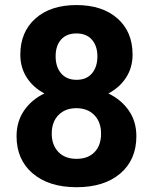

<svg xmlns="http://www.w3.org/2000/svg" viewBox="-20 -741 614 770"><path d="M511.7 -522Q511.7 -470.2 485.8 -430.2Q460 -390.1 414.6 -366.2Q466.3 -341.3 496.6 -297.6Q526.9 -253.9 526.9 -194.8Q526.9 -100.1 462.4 -45.2Q397.9 9.8 287.1 9.8Q176.3 9.8 111.3 -45.4Q46.4 -100.6 46.4 -194.8Q46.4 -253.9 76.7 -297.9Q106.9 -341.8 158.2 -366.2Q112.8 -390.1 87.2 -430.2Q61.5 -470.2 61.5 -522Q61.5 -612.8 122.1 -666.7Q182.6 -720.7 286.6 -720.7Q390.1 -720.7 450.9 -667.2Q511.7 -613.8 511.7 -522ZM385.3 -205.1Q385.3 -251.5 358.4 -279.3Q331.5 -307.1 286.1 -307.1Q241.2 -307.1 214.4 -279.5Q187.5 -252 187.5 -205.1Q187.5 -159.7 213.9 -131.8Q240.2 -104 287.1 -104Q333 -104 359.1 -130.9Q385.3 -157.7 385.3 -205.1ZM370.6 -515.1Q370.6 -556.6 348.6 -581.8Q326.7 -606.9 286.6 -606.9Q247.1 -606.9 225.1 -582.5Q203.1 -558.1 203.1 -515.1Q203.1 -472.7 225.1 -446.8Q247.1 -420.9 287.1 -420.9Q327.1 -420.9 348.9 -446.8Q370.6 -472.7 370.6 -515.1Z"/></svg>

Font: Roboto
Style: Bold
Weight: 700
Designer: Google
Version: Version 2.134; 2016; ttfautohint (v1.6)